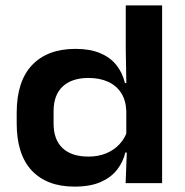

<svg xmlns="http://www.w3.org/2000/svg" viewBox="-20 -680 686 713"><path d="M256.5 13Q154.5 13 98.2 -46.5Q42 -106 42 -222V-261Q42 -378 99 -438.2Q156 -498.5 260.5 -498.5Q313.5 -498.5 351 -483Q388.5 -467.5 411.5 -439.2Q434.5 -411 444 -371.5H485L449 -267.5Q447.5 -307.5 430 -334.8Q412.5 -362 381.5 -376.2Q350.5 -390.5 308.5 -390.5Q247 -390.5 213 -359Q179 -327.5 179 -267V-221.5Q179 -161 212.5 -129.8Q246 -98.5 308.5 -98.5Q345.5 -98.5 374.8 -110.8Q404 -123 424 -144.8Q444 -166.5 452.5 -193.5L487 -113.5H445.5Q437 -78.5 414.8 -49.8Q392.5 -21 353.8 -4Q315 13 256.5 13ZM446.5 0 451.5 -130.5 449 -161V-332L449.5 -354.5L447 -494.5V-660H582V0Z"/></svg>

Font: Anek Gujarati SemiExpanded SemiBold
Style: Regular
Weight: 600
Width: 6
Designer: Mrunmayee Ghaisas (Gujarati), Yesha Goshar (Latin)
Foundry: Ek Type
Version: Version 1.003